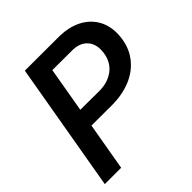

<svg xmlns="http://www.w3.org/2000/svg" viewBox="-189 -855 998 998"><g transform="rotate(-45 310.5 -355.5)"><path d="M185.1 -264.2 139.2 0H19L142.1 -710.9L399.4 -710.4Q461.9 -709 512 -685.1Q562 -661.1 590.6 -616.2Q619.1 -571.3 619.1 -510.7Q619.1 -503.4 618.2 -488.8Q611.8 -415 572.5 -364.3Q533.2 -313.5 471.7 -288.6Q410.2 -263.7 335.9 -263.7ZM245.1 -611.8 202.1 -363.3 340.8 -362.3Q403.8 -362.3 446.5 -394.8Q489.3 -427.2 497.6 -488.3Q499 -499.5 499 -508.8Q499 -554.7 471.9 -582Q444.8 -609.4 396 -611.3Z"/></g></svg>

Font: Mardoto Medium
Style: Italic
Weight: 500
Italic angle: -12°
Designer: Christian Robertson, Vahan Hovhannisyan
Foundry: Google
Version: Version 1.000